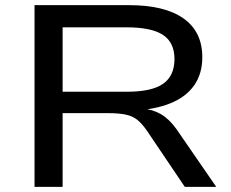

<svg xmlns="http://www.w3.org/2000/svg" viewBox="-20 -725 896 745"><path d="M114 0V-705H481Q619 -705 692 -653.5Q765 -602 765 -503Q765 -439 733.5 -394Q702 -349 642 -324.5Q582 -300 497 -296L506 -304H530Q571 -301 603.5 -282.5Q636 -264 664 -225L819 0H697L550 -218Q532 -244 514 -259Q496 -274 469 -280Q442 -286 399 -286H223V0ZM223 -369H472Q569 -369 613 -400Q657 -431 657 -496Q657 -560 612.5 -589.5Q568 -619 470 -619H223Z"/></svg>

Font: Nunito Sans 10pt Expanded Medium
Style: Regular
Weight: 500
Width: 7
Designer: Vernon Adams
Foundry: Vernon Adams
Version: Version 3.101;gftools[0.9.27]